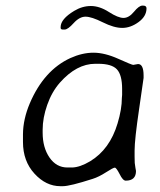

<svg xmlns="http://www.w3.org/2000/svg" viewBox="-20 -677 565 677"><path d="M130.4 -219.7V-209Q130.4 -156.7 154.5 -121.6Q178.7 -86.4 217.8 -86.4H233.9Q261.7 -86.9 297.9 -108.4Q367.2 -150.4 394.5 -241.7Q409.7 -292 409.7 -331.5L410.6 -342.3V-363.3Q410.6 -412.6 392.3 -432.4Q374 -452.1 326.2 -452.1H315.9Q250 -452.1 190.9 -385.3Q162.6 -353 146.5 -307.1Q130.4 -261.2 130.4 -219.7ZM208 -572.8H202.1Q193.8 -572.8 193.8 -578.6V-581.5Q193.8 -609.9 241.7 -638.7Q270 -655.8 300.5 -655.8Q331.1 -655.8 363.8 -634.8Q396.5 -613.8 415.5 -613.8Q434.6 -613.8 452.4 -635.5Q470.2 -657.2 481.9 -657.2H484.9Q496.6 -657.2 496.6 -647.5Q496.6 -619.6 468.5 -599.1Q440.4 -578.6 411.1 -578.6Q381.8 -578.6 342.3 -598.4Q302.7 -618.2 281.5 -618.2Q260.3 -618.2 239.7 -595.5Q219.2 -572.8 208 -572.8ZM486.3 -410.6V-402.3Q486.3 -400.4 470.5 -292.5Q454.6 -184.6 454.6 -146.5Q454.6 -133.8 454.6 -124.5Q454.6 -106.4 455.1 -102.5L457.5 -85.4L459.5 -74.2Q459.5 -40 423.3 -40Q413.1 -40 401.9 -63Q390.1 -85.9 384.8 -85.9Q379.4 -85.9 354 -69.6Q328.6 -53.2 307.1 -46.4Q226.6 -20.5 201.7 -20.5H192.9Q142.1 -20.5 101.6 -64.7Q61 -108.9 61 -176.3V-204.1Q61.5 -256.8 85 -312.5Q134.8 -429.2 228 -472.2Q270 -491.2 309.6 -491.2Q349.1 -491.2 397 -469.7Q444.8 -448.2 449.7 -448.2L466.8 -451.2Q486.3 -451.2 486.3 -410.6Z"/></svg>

Font: Averia Sans Libre Light
Style: Italic
Weight: 300
Italic angle: -8.5°
Version: Version 1.002